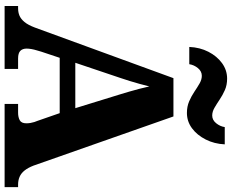

<svg xmlns="http://www.w3.org/2000/svg" viewBox="-104 -876 981 812"><g transform="rotate(90 386.0 -470.5)"><path d="M6 0V-57H15Q33 -57 47 -63Q61 -69 73.5 -84Q86 -99 97 -128L311 -714H473L681 -122Q690 -99 701.5 -84.5Q713 -70 728 -63.5Q743 -57 761 -57H772V0H420V-57H457Q476 -57 489 -64Q502 -71 502 -92Q502 -101 500.5 -109.5Q499 -118 496.5 -126Q494 -134 492 -138L459 -233H225L199 -155Q197 -147 193.5 -136Q190 -125 188 -113.5Q186 -102 186 -93Q186 -76 195.5 -66.5Q205 -57 228 -57H272V0ZM246 -299H438L380 -487Q374 -507 368 -527Q362 -547 356.5 -568.5Q351 -590 346 -612Q341 -591 335 -570Q329 -549 323 -529Q317 -509 310 -489ZM458 -771Q431 -771 409 -780.5Q387 -790 368.5 -802.5Q350 -815 333.5 -824.5Q317 -834 301 -834Q282 -834 268.5 -817.5Q255 -801 252 -781H179Q181 -826 199.5 -862Q218 -898 247.5 -919.5Q277 -941 313 -941Q340 -941 361.5 -931.5Q383 -922 401.5 -909.5Q420 -897 436.5 -887.5Q453 -878 469 -878Q488 -878 501.5 -894.5Q515 -911 518 -931H591Q589 -887 570.5 -850.5Q552 -814 523 -792.5Q494 -771 458 -771Z"/></g></svg>

Font: Noto Serif Ethiopic ExtraBold
Style: Regular
Weight: 800
Version: Version 2.102